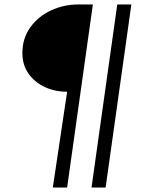

<svg xmlns="http://www.w3.org/2000/svg" viewBox="-20 -717 641 858"><path d="M80 -480Q80 -546 115.5 -595Q151 -644 208 -670.5Q265 -697 329 -697H395L280 121H216L280 -307Q226 -307 180.5 -328Q135 -349 107.5 -388Q80 -427 80 -480ZM504 -697H567L452 121H389Z"/></svg>

Font: Hanken Grotesk SemiBold
Style: Italic
Weight: 600
Italic angle: -8°
Designer: Alfredo Marco Pradil
Foundry: Hanken Design Co.
Version: Version 3.014